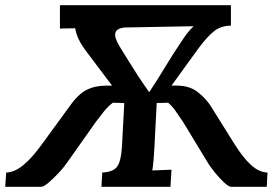

<svg xmlns="http://www.w3.org/2000/svg" viewBox="-32 -720 1063 740"><path d="M-12 0 -8 -55Q25 -56 59 -84.5Q93 -113 131 -166L236 -310Q270 -358 302.5 -374Q335 -390 378 -390H400L302 -520Q280 -549 270 -571.5Q260 -594 258 -611L199 -610V-700H858V-621H854Q818 -620 792 -599Q766 -578 734 -535Q707 -498 681 -462Q655 -426 629 -390H650Q699 -390 731 -364.5Q763 -339 781 -310L871 -166Q904 -113 935 -84.5Q966 -56 999 -55L996 0H859Q850 0 833 -15.5Q816 -31 797 -54Q778 -77 764 -101L673 -251Q659 -271 645.5 -291Q632 -311 616 -324L572 -323L563 -149Q560 -92 555 -63L629 -66L625 0H359L362 -55Q403 -57 418.5 -76.5Q434 -96 438 -154L447 -323L403 -324Q385 -311 369 -291Q353 -271 338 -251L232 -101Q216 -77 194.5 -54Q173 -31 154.5 -15.5Q136 0 127 0ZM542 -366H544Q575 -413 604 -461Q633 -509 664 -555Q680 -580 690 -592.5Q700 -605 714 -619L446 -614Q417 -610 412.5 -593Q408 -576 429 -541Q449 -509 465.5 -482Q482 -455 500 -427.5Q518 -400 542 -366Z"/></svg>

Font: Lora SemiBold
Style: Italic
Weight: 600
Italic angle: -3°
Designer: Olga Karpushina, Alexei Vanyashin (Cyrillic)
Foundry: Cyreal
Version: Version 3.011; ttfautohint (v1.8.4.7-5d5b)